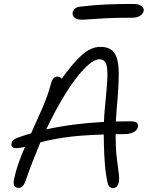

<svg xmlns="http://www.w3.org/2000/svg" viewBox="-20 -946 753 975"><path d="M60 -194Q34 -194 39 -218Q40 -228 47.5 -234.5Q55 -241 73 -248Q104 -259 138 -269Q166 -331 194 -394.5Q222 -458 239 -522Q243 -538 251 -547.5Q259 -557 271 -557Q284 -557 294 -547Q354 -631 399 -669.5Q444 -708 489 -708Q542 -708 562.5 -675Q583 -642 583 -573.5Q583 -505 573 -397Q570 -362 568 -329Q603 -330 640 -330Q667 -330 675 -322.5Q683 -315 680 -300Q677 -286 659.5 -275.5Q642 -265 611 -265Q588 -265 567 -265Q567 -195 572.5 -148Q578 -101 582.5 -70Q587 -39 583 -19Q576 9 554 9Q535 9 528.5 -11Q522 -31 516 -77Q512 -111 509.5 -160.5Q507 -210 507 -263Q380 -259 305.5 -247.5Q231 -236 185 -223Q166 -177 146.5 -127.5Q127 -78 109 -25Q97 8 75 8Q60 8 53 -2Q46 -12 52 -39Q60 -78 74.5 -118.5Q89 -159 107 -200Q95 -197 83.5 -195.5Q72 -194 60 -194ZM485 -645Q456 -645 412.5 -602Q369 -559 318 -479Q267 -399 215 -289Q283 -304 356.5 -313.5Q430 -323 508 -327Q509 -361 512 -392Q521 -480 524.5 -536Q528 -592 520 -618.5Q512 -645 485 -645ZM394 -846Q368 -846 357 -858Q346 -870 349 -883Q350 -891 358.5 -900.5Q367 -910 386 -912Q458 -921 522 -923.5Q586 -926 653 -926Q688 -926 700 -914Q712 -902 710 -892Q707 -876 691.5 -866Q676 -856 652 -856Q571 -856 520.5 -853.5Q470 -851 441 -848.5Q412 -846 394 -846Z"/></svg>

Font: Shantell Sans Normal
Style: Italic
Weight: 300
Italic angle: -11.31°
Designer: Stephen Nixon, Anya Danilova, Shantell Martin
Foundry: Arrow Type
Version: Version 1.008;[a672d596b]